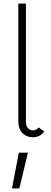

<svg xmlns="http://www.w3.org/2000/svg" viewBox="-20 -747 280 1059"><path d="M163 -28Q180 -28 193 -44L224 -22Q201 10 162 10Q126 10 103.5 -13.5Q81 -37 81 -77V-727H123V-76Q123 -52 134 -40Q145 -28 163 -28ZM84 95H134L87 292H46Z"/></svg>

Font: Bellota Light
Style: Regular
Weight: 300
Designer: Kemie Guaida
Foundry: Kemie Guaida
Version: Version 4.001